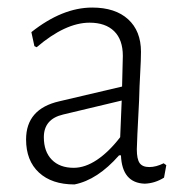

<svg xmlns="http://www.w3.org/2000/svg" viewBox="-20 -482 493 508"><path d="M353 -345Q353 -324 351 -289.5Q349 -255 348 -216Q342 -102 342 -87Q342 -61 349.5 -50.5Q357 -40 375 -40Q393 -40 413 -50L420 -45L414 -12Q390 3 363 4Q303 2 300 -71H295Q238 -6 177 6Q117 6 83 -25.5Q49 -57 49 -113Q49 -194 137 -214L303 -253L305 -334Q305 -377 282 -399.5Q259 -422 217 -422Q153 -422 77 -357L71 -360L63 -397Q145 -462 224 -462Q285 -462 319 -431Q353 -400 353 -345ZM147 -179Q96 -167 96 -119Q96 -81 117 -59.5Q138 -38 175 -38Q205 -38 236.5 -59Q268 -80 298 -119L302 -216Z"/></svg>

Font: Luna Sans Light
Style: Regular
Weight: 300
Designer: Juan Pablo del Peral
Foundry: Huerta Tipografica
Version: Version 2.001; ttfautohint (v1.5)